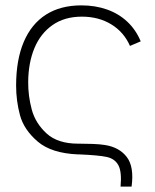

<svg xmlns="http://www.w3.org/2000/svg" viewBox="-20 -575 579 715"><path d="M429 120Q434 64.5 420.8 40.2Q407.5 16 377.5 9.5Q347.5 3 276.5 0H271Q171.5 -4 120.2 -48Q69 -92 54.5 -145.8Q40 -199.5 40 -256Q40 -352 68.5 -419Q97 -486 151.2 -520.5Q205.5 -555 283 -555Q335 -555 378.8 -539.5Q422.5 -524 454.5 -493.8Q486.5 -463.5 504 -421L464 -404Q441.5 -455.5 394.5 -484.2Q347.5 -513 285 -513Q220.5 -513 175.8 -481.8Q131 -450.5 108.2 -395.8Q85.5 -341 85 -270Q84.5 -218.5 98.2 -167.2Q112 -116 153.5 -78Q195 -40 271 -40H275Q301 -40 326.5 -39Q352 -38 371 -35Q424.5 -26.5 452.2 9.8Q480 46 470 120Z"/></svg>

Font: Manrope
Style: Regular
Weight: 400
Designer: Mikhail Sharanda
Foundry: Mikhail Sharanda
Version: Version 4.503